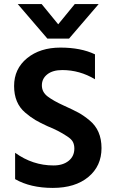

<svg xmlns="http://www.w3.org/2000/svg" viewBox="-20 -912 558 940"><path d="M318 -723H212L67 -892H184L265 -793L346 -892H463ZM54 -35V-164Q140 -102 242 -102Q288 -102 316 -124.5Q344 -147 344 -185Q344 -203 337 -217Q330 -231 308 -245Q266 -273 213 -294Q176 -311 153 -324.5Q130 -338 103 -361Q49 -407 49 -491Q49 -575 112.5 -627Q176 -679 276 -679Q376 -679 445 -646V-524Q370 -569 285 -569Q238 -569 211.5 -548Q185 -527 185 -494Q185 -461 213.5 -439.5Q242 -418 290.5 -396Q339 -374 364 -360.5Q389 -347 418 -323Q477 -275 477 -187Q477 -99 412.5 -45.5Q348 8 238.5 8Q129 8 54 -35Z"/></svg>

Font: Hind Mysuru SemiBold
Style: Regular
Weight: 600
Designer: Manushi Parikh, Hitesh Malaviya
Foundry: Indian Type Foundry
Version: Version 0.703;PS 1.0;hotconv 1.0.86;makeotf.lib2.5.63406